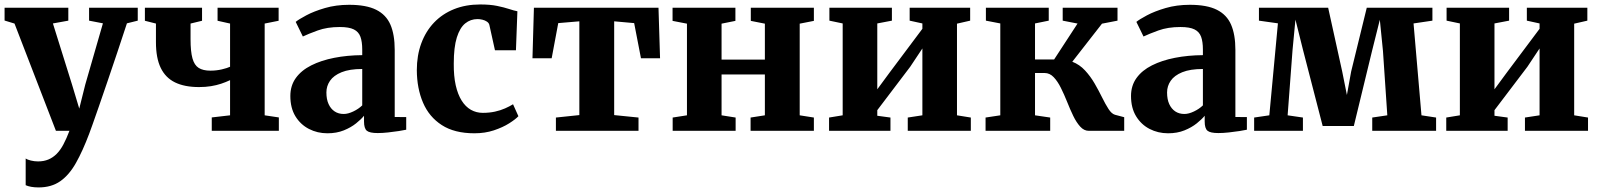

<svg xmlns="http://www.w3.org/2000/svg" viewBox="-22 -586 7166 860"><path d="M151 253.5Q132.5 253.5 117.5 250.8Q102.5 248 93 243.5V124Q100 129 115.8 133Q131.5 137 148.5 137Q174 137 194.5 128.5Q215 120 231.8 103.2Q248.5 86.5 262.2 60.5Q276 34.5 289 0H228.5L43 -480.5L-1.5 -494V-551.5H284V-493.5L215 -481L300.5 -207.5L333 -99.5L360 -207.5L439 -481.5L377 -493.5V-551.5H595V-493.5L546.5 -481.5Q526 -419 503.8 -352.5Q481.5 -286 460.2 -223.5Q439 -161 421.2 -110Q403.5 -59 391.8 -26.2Q380 6.5 377.5 13Q348.5 90 318.2 143.8Q288 197.5 248.2 225.5Q208.5 253.5 151 253.5Z M926.5 0V-60L1008.5 -69.5V-227Q989.5 -218 968.5 -211Q947.5 -204 923 -200Q898.5 -196 869.5 -196Q805 -196 762.2 -216.8Q719.5 -237.5 698 -281.8Q676.5 -326 676.5 -397V-480.5L627 -493V-551.5H883V-493L831.5 -480.5V-410.5Q831.5 -355.5 840 -324.8Q848.5 -294 868 -281.8Q887.5 -269.5 920.5 -269.5Q947 -269.5 971.5 -275.2Q996 -281 1008.5 -287V-480.5L952.5 -493V-551.5H1226V-493L1163.5 -480.5V-69.5L1227 -60V0Z M1444.5 11Q1399.5 11 1361.8 -8.5Q1324 -28 1301.2 -65.2Q1278.5 -102.5 1278.5 -156Q1278.5 -202.5 1303.2 -236.8Q1328 -271 1372.2 -293.2Q1416.5 -315.5 1475 -327Q1533.5 -338.5 1600.5 -339V-364Q1600.5 -399 1592.5 -421.2Q1584.5 -443.5 1563 -454.2Q1541.5 -465 1500 -465Q1443.5 -465 1401 -449.5Q1358.5 -434 1334.5 -422.5L1302.5 -488Q1315.5 -499 1349.8 -517.2Q1384 -535.5 1433.5 -550Q1483 -564.5 1542 -564.5Q1618.5 -564.5 1663 -542.2Q1707.5 -520 1726.8 -475.5Q1746 -431 1746 -362.5V-62L1797.5 -61.5V-5Q1786.5 -2.5 1764.2 1Q1742 4.5 1716.5 7.2Q1691 10 1670 10Q1633.5 10 1621 -0.5Q1608.5 -11 1608.5 -42V-67.5Q1596 -52 1573 -33.5Q1550 -15 1517.8 -2Q1485.5 11 1444.5 11ZM1517.5 -75.5Q1537 -75.5 1560.5 -86.8Q1584 -98 1600.5 -114V-277Q1543.5 -277 1508 -262.5Q1472.5 -248 1456.2 -224.2Q1440 -200.5 1440 -172Q1440 -141 1449.8 -119.8Q1459.5 -98.5 1476.8 -87Q1494 -75.5 1517.5 -75.5Z M2103 11Q2013.5 11 1956.8 -25.8Q1900 -62.5 1872.8 -126.2Q1845.5 -190 1845 -271.5Q1845 -337.5 1865 -391.8Q1885 -446 1922.2 -485Q1959.5 -524 2011.8 -545Q2064 -566 2129 -566Q2173.5 -566 2204.8 -559.5Q2236 -553 2258 -545.8Q2280 -538.5 2295.5 -535.5L2289 -361H2195L2170 -474Q2168 -483 2159.2 -489Q2150.5 -495 2138.8 -497.8Q2127 -500.5 2117 -500.5Q2085.5 -500.5 2061.8 -481.2Q2038 -462 2024.2 -418.2Q2010.5 -374.5 2010.5 -301Q2010 -245.5 2019.2 -204.2Q2028.5 -163 2045.8 -135.5Q2063 -108 2087.2 -94.2Q2111.5 -80.5 2140.5 -80.5Q2170 -80.5 2195 -86Q2220 -91.5 2240.2 -100.5Q2260.5 -109.5 2276 -119L2300 -65.5Q2287 -51.5 2258.5 -33.5Q2230 -15.5 2190.2 -2.2Q2150.5 11 2103 11Z M2468 0V-59.5L2573 -70.5V-490.5L2478.5 -482.5L2449 -325H2363L2369.5 -551.5H2927.5L2934.5 -325H2849L2818.5 -482.5L2729 -490.5V-70.5L2838 -59.5V0Z M2991 0V-59.5L3055 -69.5V-480L2990.5 -492.5V-551.5H3272V-492.5L3210 -480V-319H3404V-480L3341 -492.5V-551.5H3623.5V-492.5L3560 -480V-69.5L3623.5 -59.5V0H3340V-59.5L3404 -69.5V-252.5H3210V-69.5L3273 -59.5V0Z M3691.5 0V-59.5L3752.5 -69.5V-481L3693 -493.5V-551.5H3973V-493.5L3907.5 -481V-186L3962 -260L4109.5 -457V-481L4052.5 -493.5V-551.5H4323.5V-493.5L4264.5 -480V-69.5L4326.5 -59.5V0H4044V-59.5L4109.5 -69.5V-369L4055 -287L3907.5 -92.5V-67.5L3966.5 -59.5V0Z M4392.5 0V-59.5L4458.5 -69.5V-481L4394 -493.5V-551.5H4675.5V-493.5L4614 -481V-319.5H4699.5L4804.5 -480.5L4738 -493.5V-551.5H4983.5V-493.5L4914 -480L4781 -309.5Q4813.5 -297 4838 -270.5Q4862.5 -244 4881 -212Q4899.5 -180 4914.5 -149.5Q4929.5 -119 4943.2 -97.8Q4957 -76.5 4972 -72L5013.5 -61V0H4855Q4833.5 0 4816.5 -18.8Q4799.5 -37.5 4785.2 -67Q4771 -96.5 4757.8 -129.8Q4744.5 -163 4730 -192.2Q4715.5 -221.5 4697.8 -240.2Q4680 -259 4657 -259H4614V-69.5L4682 -59.5V0Z M5210 11Q5165 11 5127.2 -8.5Q5089.5 -28 5066.8 -65.2Q5044 -102.5 5044 -156Q5044 -202.5 5068.8 -236.8Q5093.5 -271 5137.8 -293.2Q5182 -315.5 5240.5 -327Q5299 -338.5 5366 -339V-364Q5366 -399 5358 -421.2Q5350 -443.5 5328.5 -454.2Q5307 -465 5265.5 -465Q5209 -465 5166.5 -449.5Q5124 -434 5100 -422.5L5068 -488Q5081 -499 5115.2 -517.2Q5149.5 -535.5 5199 -550Q5248.5 -564.5 5307.5 -564.5Q5384 -564.5 5428.5 -542.2Q5473 -520 5492.2 -475.5Q5511.5 -431 5511.5 -362.5V-62L5563 -61.5V-5Q5552 -2.5 5529.8 1Q5507.5 4.5 5482 7.2Q5456.5 10 5435.5 10Q5399 10 5386.5 -0.5Q5374 -11 5374 -42V-67.5Q5361.5 -52 5338.5 -33.5Q5315.5 -15 5283.2 -2Q5251 11 5210 11ZM5283 -75.5Q5302.5 -75.5 5326 -86.8Q5349.5 -98 5366 -114V-277Q5309 -277 5273.5 -262.5Q5238 -248 5221.8 -224.2Q5205.5 -200.5 5205.5 -172Q5205.5 -141 5215.2 -119.8Q5225 -98.5 5242.2 -87Q5259.5 -75.5 5283 -75.5Z M5595.5 0V-59.5L5663.5 -69.5L5702 -481.5L5617 -493.5V-551.5H5927L5990 -265.5L6011 -160.5L6030 -265.5L6100 -551.5H6394V-493.5L6309.5 -481L6345 -69.5L6410.5 -59.5V0H6124.5V-59.5L6192 -69.5L6172.5 -358L6158.5 -497.5L6124 -359.5L6042 -21.5H5902.5L5814.5 -362L5780.5 -498L5767.5 -362L5745.5 -69.5L5814 -59.5V0Z M6456 0V-59.5L6517 -69.5V-481L6457.5 -493.5V-551.5H6737.5V-493.5L6672 -481V-186L6726.5 -260L6874 -457V-481L6817 -493.5V-551.5H7088V-493.5L7029 -480V-69.5L7091 -59.5V0H6808.5V-59.5L6874 -69.5V-369L6819.5 -287L6672 -92.5V-67.5L6731 -59.5V0Z"/></svg>

Font: Merriweather 28pt ExtraBold
Style: Regular
Weight: 800
Version: Version 2.100